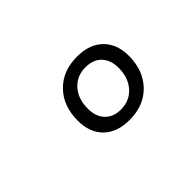

<svg xmlns="http://www.w3.org/2000/svg" viewBox="-44 -973 689 689"><g transform="rotate(-45 300.0 -629.0)"><path d="M325 -482Q261.5 -482 226.2 -516.8Q191 -551.5 191 -612Q191 -686 235 -731.2Q279 -776.5 351.5 -776.5Q414.5 -776.5 450 -741.8Q485.5 -707 485.5 -647Q485.5 -573 441.5 -527.5Q397.5 -482 325 -482ZM329 -530.5Q373.5 -530.5 401.2 -561.5Q429 -592.5 429 -642.5Q429 -682 407.2 -705Q385.5 -728 346 -728Q302 -728 274.5 -697.5Q247 -667 247 -616.5Q247 -577 268.8 -553.8Q290.5 -530.5 329 -530.5Z"/></g></svg>

Font: Spline Sans Mono Light
Style: Italic
Weight: 300
Italic angle: -4°
Monospace: yes
Version: Version 1.004